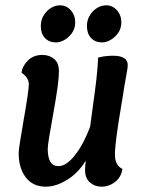

<svg xmlns="http://www.w3.org/2000/svg" viewBox="-20 -690 541 720"><path d="M201 -422Q201 -380 180 -265.5Q159 -151 159 -132Q159 -67 199 -67Q229 -67 261.5 -108.5Q294 -150 318 -215Q321 -240 329 -297Q337 -354 341.5 -393Q346 -432 348 -474Q373 -481 404 -481Q459 -481 459 -446Q459 -440 457 -427Q455 -414 450 -387Q445 -360 442 -338Q442 -336 432.5 -280.5Q423 -225 417 -179.5Q411 -134 411 -111Q411 -69 439 -57Q435 -26 412 -8Q389 10 361 10Q335 10 317 -6Q299 -22 299 -52Q299 -70 302 -88Q273 -41 231.5 -15.5Q190 10 152 10Q103 10 76.5 -25Q50 -60 50 -116Q50 -134 69 -242Q88 -350 88 -374Q88 -399 61 -417Q63 -441 84 -462.5Q105 -484 139 -484Q165 -484 183 -469Q201 -454 201 -422ZM362 -531Q337 -531 321.5 -547.5Q306 -564 306 -592Q306 -624 328 -647Q350 -670 379 -670Q402 -670 418.5 -651.5Q435 -633 435 -606Q435 -575 411.5 -553Q388 -531 362 -531ZM189 -531Q164 -531 148.5 -547.5Q133 -564 133 -592Q133 -624 155 -647Q177 -670 206 -670Q229 -670 245.5 -651.5Q262 -633 262 -606Q262 -575 238.5 -553Q215 -531 189 -531Z"/></svg>

Font: Overlock
Style: Bold Italic
Weight: 700
Version: Version 1.001